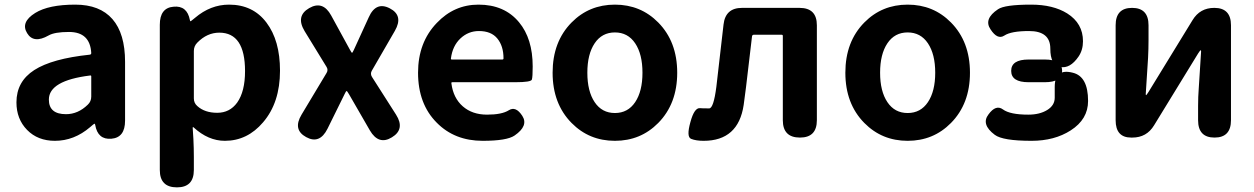

<svg xmlns="http://www.w3.org/2000/svg" viewBox="-20 -594 5414 829"><path d="M217 14Q143 14 97 -33Q51 -80 51 -152Q51 -242 128 -291.5Q205 -341 368 -358Q374 -359 374 -365Q369 -456 278 -456Q216 -456 190 -441Q125 -404 97 -451Q68 -498 132 -538Q190 -574 305 -574Q411 -574 465.5 -511.5Q520 -449 520 -327V-73Q520 0 461 5Q402 10 391 -55Q390 -60 388 -60Q386 -60 369 -45Q300 14 217 14ZM265 -101Q317 -101 359 -142Q374 -156 374 -177V-264Q374 -269 369 -268Q191 -246 191 -164Q191 -101 265 -101Z M744 215Q670 215 670 140V-487Q670 -560 729 -565Q788 -571 800 -507Q801 -502 802.5 -502Q804 -502 822 -517Q889 -574 969 -574Q1072 -574 1130.5 -496.5Q1189 -419 1189 -289Q1189 -151 1116 -66Q1048 14 951 14Q879 14 816 -44Q812 -47 812 -42L815 6Q817 45 817 84V140Q817 215 744 215ZM1004 -151Q1038 -199 1038 -287Q1038 -453 927 -453Q874 -453 832 -410Q817 -395 817 -374V-169Q817 -149 832 -136Q864 -107 918 -107Q972 -107 1004 -151Z M1302 -2Q1243 -34 1282 -99L1390 -279Q1398 -292 1390 -305L1295 -460Q1256 -525 1315 -559Q1374 -593 1410 -527L1491 -379Q1498 -366 1500 -366Q1502 -366 1508 -379L1572 -519Q1603 -589 1663 -558Q1723 -527 1685 -461L1585 -288Q1578 -275 1586 -262L1690 -99Q1730 -36 1672 -1Q1615 34 1577 -31L1487 -187Q1479 -201 1476.5 -201Q1474 -201 1468 -188L1394 -38Q1360 30 1302 -2Z M2064 14Q1943 14 1866 -64Q1785 -145 1785 -280Q1785 -411 1866 -495Q1941 -574 2046 -574Q2158 -574 2221 -498Q2280 -427 2280 -307Q2280 -262 2276.5 -250.5Q2273 -239 2205 -239H1933Q1928 -239 1929 -234Q1937 -171 1978 -135Q2019 -99 2083 -99Q2147 -99 2177 -118Q2207 -137 2235 -94Q2263 -51 2202 -9Q2169 14 2064 14ZM1927 -342Q1926 -337 1931 -337H2149Q2154 -337 2154 -342Q2154 -395 2127.5 -427.5Q2101 -460 2048 -460Q2002 -460 1968 -428Q1934 -396 1927 -342Z M2448 -63Q2366 -146 2366 -280Q2366 -414 2448 -497Q2524 -574 2635 -574Q2746 -574 2822 -497Q2904 -414 2904 -280Q2904 -146 2822 -63Q2746 14 2635 14Q2524 14 2448 -63ZM2547.5 -153Q2579 -106 2635 -106Q2691 -106 2722.5 -153Q2754 -200 2754 -280Q2754 -360 2722.5 -407Q2691 -454 2635 -454Q2579 -454 2547.5 -407Q2516 -360 2516 -280Q2516 -200 2547.5 -153Z M3018 14Q2985 14 2964 5.5Q2943 -3 2961 -67Q2978 -130 3003 -127Q3008 -126 3042 -126Q3061 -126 3073 -219L3104 -488Q3112 -560 3184 -560H3432Q3507 -560 3507 -485V-75Q3507 0 3434 0Q3360 0 3360 -75V-439Q3360 -444 3355 -444H3235Q3228 -444 3227 -437L3201 -217Q3196 -179 3191 -141Q3168 14 3018 14Z M3712 -63Q3630 -146 3630 -280Q3630 -414 3712 -497Q3788 -574 3899 -574Q4010 -574 4086 -497Q4168 -414 4168 -280Q4168 -146 4086 -63Q4010 14 3899 14Q3788 14 3712 -63ZM3811.5 -153Q3843 -106 3899 -106Q3955 -106 3986.5 -153Q4018 -200 4018 -280Q4018 -360 3986.5 -407Q3955 -454 3899 -454Q3843 -454 3811.5 -407Q3780 -360 3780 -280Q3780 -200 3811.5 -153Z M4434 14Q4309 14 4275 -12Q4215 -57 4248 -100Q4280 -144 4310.5 -121.5Q4341 -99 4420 -99Q4469 -99 4501.5 -119Q4534 -139 4534 -172V-219Q4534 -300 4612 -280Q4678 -264 4678 -158Q4678 -79 4603 -31Q4533 14 4434 14ZM4566 -288Q4566 -239 4491 -239H4421Q4346 -239 4346 -288Q4346 -337 4421 -337H4491Q4566 -337 4566 -288ZM4557 -305Q4515 -313 4515 -384Q4515 -460 4423 -460Q4346 -460 4316.5 -440.5Q4287 -421 4257 -467Q4226 -512 4289 -554Q4318 -574 4432 -574Q4527 -574 4588 -536Q4656 -493 4656 -416Q4656 -378 4637 -350Q4600 -296 4557 -305Z M4864 0Q4797 0 4797 -75V-485Q4797 -560 4868 -560Q4939 -560 4939 -485V-422Q4939 -383 4937 -344L4927 -188Q4927 -183 4928.5 -183Q4930 -183 4939 -197L5129 -507Q5161 -560 5223 -560Q5295 -560 5295 -485V-75Q5295 0 5224 0Q5153 0 5153 -75V-137Q5153 -176 5156 -215L5166 -372Q5166 -377 5164 -377Q5162 -377 5153 -363L4963 -53Q4931 0 4869 0Z"/></svg>

Font: Resource Han Rounded JP
Style: Bold
Weight: 700
Designer: Cyano Hao (round all glyphs); Ryoko NISHIZUKA 西塚涼子 (kana, bopomofo & ideographs); Paul D. Hunt (Latin, Greek & Cyrillic)
Foundry: Cyano Hao
Version: 0.990